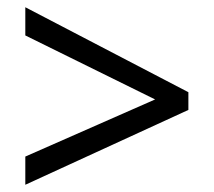

<svg xmlns="http://www.w3.org/2000/svg" viewBox="-20 -588 591 531"><path d="M50 -155 409 -313 50 -490V-568L501 -333V-284L50 -77Z"/></svg>

Font: Noto Sans Gurmukhi
Style: Regular
Weight: 400
Designer: Jelle Bosma - Monotype Design Team
Foundry: Monotype Imaging Inc.
Version: Version 2.003